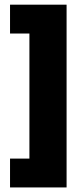

<svg xmlns="http://www.w3.org/2000/svg" viewBox="-20 -696 365 842"><path d="M272 126H24V-0.5H109V-549H24V-675.5H272Z"/></svg>

Font: Anek Gujarati Medium ExtraBold
Style: Regular
Weight: 800
Version: Version 1.003